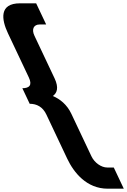

<svg xmlns="http://www.w3.org/2000/svg" viewBox="-239 -880 768 1160"><path d="M-59.6 -253C-16.6 -253 19.4 -234 41.1 -188L167.3 79C206.6 162 283.9 260 411.9 260H508.9L448.4 132H408.4C373.4 132 332.2 104 313.3 64L191.8 -193C165.3 -249 122.7 -282 80.2 -300C105.7 -318 117.5 -350 90.6 -407L-30.9 -664C-49.8 -704 -35 -732 0 -732H40L-20.6 -860H-117.6C-245.6 -860 -230.2 -762 -191 -679L-64.8 -412C-43 -366 -61 -347 -104 -347Z"/></svg>

Font: Hussar
Style: BdOpOblFive
Weight: 700
Foundry: Cannot Into Space Fonts
Version: Version 2.00